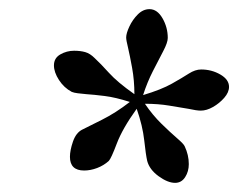

<svg xmlns="http://www.w3.org/2000/svg" viewBox="-20 -731 521 420"><path d="M264 -508Q233 -518 209 -521Q185 -524 169 -525Q158 -526 150 -527Q142 -528 137 -530Q120 -539 109 -556Q98 -573 98 -588Q98 -604 112 -612Q126 -620 142 -620Q156 -620 166.5 -617Q177 -614 187 -604Q200 -592 218.5 -571.5Q237 -551 274 -525Q274 -555 269 -582.5Q264 -610 260 -627Q258 -635 257 -640.5Q256 -646 256 -649Q256 -658 263 -673Q270 -688 281.5 -699.5Q293 -711 307 -711Q324 -711 335.5 -691Q347 -671 347 -648Q347 -638 337 -619Q327 -600 314.5 -575.5Q302 -551 293 -523Q333 -535 356 -548Q379 -561 393 -570Q407 -579 420 -579Q443 -579 462 -568Q481 -557 481 -541Q481 -529 470.5 -517Q460 -505 446 -497Q432 -489 419 -489Q415 -489 408 -490Q401 -491 392 -493Q374 -496 350 -500Q326 -504 297 -504Q314 -479 333.5 -460Q353 -441 367.5 -428.5Q382 -416 384 -411Q393 -392 393 -372Q393 -356 385 -343.5Q377 -331 363 -331Q347 -331 327 -345.5Q307 -360 302 -379Q299 -392 295.5 -424Q292 -456 279 -493Q248 -450 235.5 -417Q223 -384 218 -379Q207 -369 192.5 -363.5Q178 -358 164 -358Q133 -358 133 -388Q133 -402 139.5 -421Q146 -440 159 -447Q173 -454 203 -469Q233 -484 264 -508Z"/></svg>

Font: Tiro Telugu
Style: Italic
Weight: 400
Italic angle: -11°
Designer: Telugu: John Hudson & Fiona Ross, assisted by Kaja Sojewska. Latin: John Hudson with Paul Hanslow, assisted by Kaja Soje
Foundry: Tiro Typeworks Ltd.
Version: Version 1.52